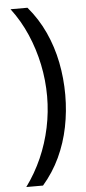

<svg xmlns="http://www.w3.org/2000/svg" viewBox="-59 -747 418 938"><g transform="rotate(-5 150.0 -278.0)"><path d="M260 -274Q260 -194 244.5 -117Q229 -40 196.5 29.5Q164 99 113 158H31Q77 95 108 24.5Q139 -46 155 -122Q171 -198 171 -275Q171 -354 155 -431Q139 -508 108 -580Q77 -652 30 -714H113Q164 -654 196.5 -583Q229 -512 244.5 -434Q260 -356 260 -274Z"/></g></svg>

Font: Noto Sans Armenian
Style: Regular
Weight: 400
Designer: Monotype Design Team
Foundry: Monotype Imaging Inc.
Version: Version 2.007